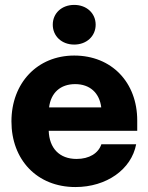

<svg xmlns="http://www.w3.org/2000/svg" viewBox="-20 -755 607 787"><path d="M289.1 11.7C416.5 11.7 518.6 -60.5 538.1 -163.6H395.5C383.3 -127 346.2 -103.5 293.9 -103.5C223.1 -103.5 182.1 -147.9 179.7 -218.8H542.5V-261.2C542.5 -417.5 437.5 -527.3 284.2 -527.3C133.3 -527.3 26.9 -415 26.9 -257.3C26.9 -100.6 131.3 11.7 289.1 11.7ZM284.2 -572.3C335 -572.3 372.1 -606.9 372.1 -653.8C372.1 -700.7 335 -734.9 284.2 -734.9C232.9 -734.9 196.3 -700.7 196.3 -653.8C196.3 -606.9 232.9 -572.3 284.2 -572.3ZM181.2 -314.9C188.5 -374.5 227.5 -410.2 288.1 -410.2C348.1 -410.2 387.7 -374.5 395 -314.9Z"/></svg>

Font: Raveo Display
Style: Bold
Weight: 700
Designer: Jakub Foglar, Rasmus Andersson (Inter)
Foundry: Jakubfoglar.com
Version: Version 1.100;Glyphs 3.2.3 (3260)